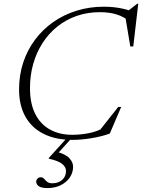

<svg xmlns="http://www.w3.org/2000/svg" viewBox="-20 -720 742 1002"><path d="M525 -55 491.5 -28.5 597 -162H612.5L553 -23Q510.5 -7.5 457 1.2Q403.5 10 358 10Q271 10 208.5 -21Q146 -52 112.8 -110.8Q79.5 -169.5 79.5 -253Q79.5 -328 101.2 -393.8Q123 -459.5 163 -513Q203 -566.5 258 -605Q313 -643.5 379.8 -664.2Q446.5 -685 521 -685Q550 -685 575.2 -682.2Q600.5 -679.5 625 -673.8Q649.5 -668 675 -658.5L644 -660L696 -700.5H701.5L675.5 -477.5H660L633.5 -635.5L663 -603.5Q627 -633 588.2 -644.8Q549.5 -656.5 502 -656.5Q436 -656.5 379.8 -636.8Q323.5 -617 278.5 -580.8Q233.5 -544.5 201.8 -495Q170 -445.5 153.2 -386Q136.5 -326.5 136.5 -260Q136.5 -179.5 164 -125.2Q191.5 -71 241.2 -43.8Q291 -16.5 357 -16.5Q398.5 -16.5 442.2 -24.8Q486 -33 525 -55ZM252.5 236.5Q285 236.5 304.8 218.5Q324.5 200.5 324.5 172.5Q324.5 151.5 304.2 135.2Q284 119 234 108L235.5 103.5L337 -8.5H362.5L270 93.5L273.5 71.5Q323 84.5 342.2 105.8Q361.5 127 361.5 150Q361.5 181 344 206.5Q326.5 232 296.2 246.8Q266 261.5 228 261.5Q196 261.5 182.5 251.8Q169 242 169 229Q169 219 175.8 212Q182.5 205 192.5 205Q203 205 209.8 212.8Q216.5 220.5 225.8 228.5Q235 236.5 252.5 236.5Z"/></svg>

Font: Newsreader 24pt Light
Style: Italic
Weight: 300
Italic angle: -17°
Designer: Hugues Gentile
Foundry: Production Type
Version: Version 1.003